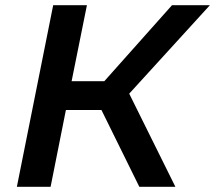

<svg xmlns="http://www.w3.org/2000/svg" viewBox="-20 -720 829 740"><path d="M45 0 185 -700H315L256 -407H382L643 -700H789L478 -359L656 0H517L371 -296H234L175 0Z"/></svg>

Font: Montserrat SemiBold
Style: Italic
Weight: 600
Italic angle: -11.3°
Designer: Julieta Ulanovsky
Foundry: Julieta Ulanovsky
Version: Version 9.000; ttfautohint (v1.8.4.7-5d5b)